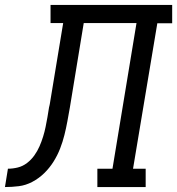

<svg xmlns="http://www.w3.org/2000/svg" viewBox="-76 -755 715 775"><path d="M-56 0 -44 -74Q-24 -74 -4 -79Q16 -84 33 -97Q50 -110 62.5 -127.5Q75 -145 83.5 -164.5Q92 -184 98 -203.5Q104 -223 108 -242.5Q112 -262 115.5 -282Q119 -302 122 -322Q123 -325 123.5 -328Q124 -331 125 -335L179 -662H128V-735H619V-661H559L461 -74H512V0H317V-74H378L475 -662H262L206 -321Q201 -293 196 -265.5Q191 -238 184 -210Q177 -182 166.5 -155Q156 -128 140 -102.5Q124 -77 102.5 -56Q81 -35 54.5 -21Q28 -7 0 -3.5Q-28 0 -56 0Z"/></svg>

Font: Iosevka Slab Extended
Style: Italic
Weight: 400
Width: 7
Italic angle: -9°
Monospace: yes
Designer: Belleve Invis
Foundry: Belleve Invis
Version: Version 11.1.0; ttfautohint (v1.8.3)